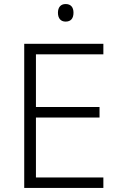

<svg xmlns="http://www.w3.org/2000/svg" viewBox="-20 -931 593 951"><path d="M305 -911C281 -911 267 -895 267 -868C267 -840 281 -824 305 -824C331 -824 344 -840 344 -868C344 -895 331 -911 305 -911ZM492 0V-52H158V-349H473V-401H158V-662H492V-714H100V0Z"/></svg>

Font: Noto Sans Kannada Light
Style: Regular
Weight: 300
Designer: Jelle Bosma - Monotype Design Team
Foundry: Monotype Imaging Inc.
Version: Version 2.005